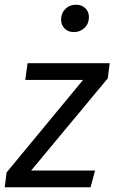

<svg xmlns="http://www.w3.org/2000/svg" viewBox="-37 -794 485 814"><path d="M420 -462 95 -71H366L347 0H-17L-9 -63L315 -455H70L80 -526H428ZM222 -711Q222 -738 240 -756Q258 -774 285 -774Q310 -774 325 -759Q340 -744 340 -721Q340 -694 321.5 -676Q303 -658 276 -658Q252 -658 237 -673Q222 -688 222 -711Z"/></svg>

Font: FiraGO Book
Style: Italic
Weight: 350
Italic angle: -8°
Designer: bBox Type GmbH
Foundry: bBox Type GmbH
Version: Version 1.001